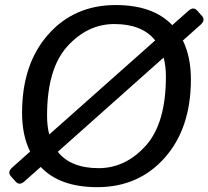

<svg xmlns="http://www.w3.org/2000/svg" viewBox="-20 -735 835 769"><path d="M68.4 -283.2Q68.4 -478.5 172.9 -596.7Q277.3 -714.8 443.4 -714.8Q593.3 -714.8 669.9 -634.3L734.9 -691.9Q754.9 -709.5 769.5 -692.9L789.1 -670.9Q803.7 -654.3 783.7 -636.2L712.4 -572.8Q744.6 -507.3 744.6 -417Q744.6 -221.7 640.1 -103.5Q535.6 14.6 369.6 14.6Q219.2 14.6 143.1 -66.4L77.6 -8.3Q57.6 9.3 43 -7.3L23.4 -29.3Q8.8 -45.9 28.8 -64L100.6 -127.9Q68.4 -192.9 68.4 -283.2ZM168.5 -271.5Q168.5 -230 177.2 -196.3L601.6 -573.2Q549.3 -638.7 438 -638.7Q330.6 -638.7 249.5 -549.1Q168.5 -459.5 168.5 -271.5ZM211.4 -127Q263.7 -61.5 375 -61.5Q482.4 -61.5 563.5 -151.1Q644.5 -240.7 644.5 -428.7Q644.5 -470.7 635.3 -504.4Z"/></svg>

Font: Istok Web
Style: BoldItalic
Weight: 700
Italic angle: -13°
Designer: Andrey V. Panov
Foundry: Andrey V. Panov
Version: Version 1.0.2g